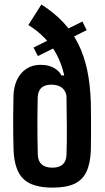

<svg xmlns="http://www.w3.org/2000/svg" viewBox="-20 -828 466 856"><path d="M214.5 8.5Q124.5 8.5 84.5 -30Q44.5 -68.5 40.5 -157.5Q39.5 -187.5 39 -225.8Q38.5 -264 38.8 -307.2Q39 -350.5 40 -394.5Q41 -462.5 74.5 -500.8Q108 -539 161 -539Q203 -539 229.8 -519.2Q256.5 -499.5 261 -470Q268.5 -466.5 278.8 -455Q289 -443.5 288 -433L277.5 -393.5Q275 -421 257.5 -435.8Q240 -450.5 208.5 -450.5Q179.5 -450.5 164.2 -436.2Q149 -422 148 -392.5Q147 -351.5 146.8 -307Q146.5 -262.5 147 -219.5Q147.5 -176.5 148.5 -138.5Q149.5 -109.5 165.8 -95Q182 -80.5 213.5 -80.5Q244 -80.5 259.8 -95Q275.5 -109.5 276.5 -138.5Q278.5 -194.5 278 -263.5Q277.5 -332.5 276.5 -393Q276.5 -449.5 265 -497.8Q253.5 -546 232 -586Q210.5 -626 179 -658.5Q147.5 -691 106.5 -716.5L164.5 -808Q221 -772 261.5 -729Q302 -686 328.5 -633.2Q355 -580.5 368.8 -515.5Q382.5 -450.5 385 -370Q385.5 -336.5 385.8 -298Q386 -259.5 385.8 -222.8Q385.5 -186 385 -157.5Q382.5 -98 365 -61.5Q347.5 -25 311 -8.2Q274.5 8.5 214.5 8.5ZM253 -461 251 -491.5H288.5V-461.5ZM149 -578 129.5 -616 226.5 -664 249.5 -628ZM282 -651.5 259.5 -688.5 347.5 -732 366.5 -693.5Z"/></svg>

Font: Big Shoulders Stencil Display Thin
Style: Bold
Weight: 700
Version: Version 2.001